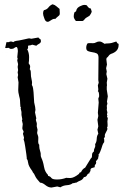

<svg xmlns="http://www.w3.org/2000/svg" viewBox="-20 -964 588 886"><path d="M472.7 -550.8 477.5 -519.5 473.6 -495.1 475.6 -485.4 472.7 -475.6 473.6 -465.8 472.7 -457 475.6 -445.3 473.6 -435.5Q473.6 -433.6 474.6 -433.6Q475.6 -433.6 475.6 -431.6Q475.6 -429.7 474.6 -429.7Q473.6 -429.7 473.6 -427.7L477.5 -418L475.6 -404.3L476.6 -386.7Q476.6 -377 473.6 -375Q473.6 -373 474.6 -373Q475.6 -373 475.6 -369.1Q475.6 -365.2 471.2 -357.9Q466.8 -350.6 464.8 -345.2Q462.9 -339.8 463.9 -335Q464.8 -330.1 459 -326.2Q460.9 -324.2 460.9 -318.4V-308.6Q456.1 -302.7 453.1 -294.9Q441.4 -255.9 433.6 -249Q435.5 -249 435.5 -246.1Q435.5 -243.2 434.1 -241.2Q432.6 -239.3 433.6 -234.4Q427.7 -223.6 422.9 -220.7L423.8 -213.9Q423.8 -208 419.9 -204.6Q416 -201.2 417 -192.4Q412.1 -190.4 407.2 -189.5Q397.5 -187.5 397.5 -179.7Q398.4 -174.8 395.5 -171.9Q392.6 -168.9 392.6 -167L393.6 -165Q384.8 -163.1 381.3 -155.3Q377.9 -147.5 367.2 -146.5Q361.3 -134.8 351.1 -130.9Q340.8 -127 332 -121.1H330.1Q326.2 -121.1 323.7 -119.6Q321.3 -118.2 316.4 -119.1Q305.7 -110.4 288.6 -109.4Q271.5 -108.4 258.8 -99.6L244.1 -103.5L217.8 -98.6Q203.1 -98.6 189.5 -109.9Q175.8 -121.1 165 -121.1Q147.5 -139.6 142.1 -151.9Q136.7 -164.1 134.3 -165.5Q131.8 -167 128.9 -174.8Q111.3 -198.2 109.9 -212.4Q108.4 -226.6 103.5 -230.5V-235.4Q103.5 -239.3 101.6 -252Q99.6 -264.6 96.2 -288.6Q92.8 -312.5 88.9 -321.3Q90.8 -325.2 90.8 -329.1L85.9 -346.7L88.9 -355.5Q88.9 -359.4 85.9 -363.3Q83 -367.2 83 -373L85 -391.6L81.1 -409.2L83 -413.1L79.1 -433.6V-447.3L75.2 -464.8Q77.1 -464.8 77.1 -467.8Q73.2 -467.8 73.2 -484.4L72.3 -502.9Q71.3 -510.7 68.8 -519Q66.4 -527.3 64.9 -537.6Q63.5 -547.9 64.5 -560.1Q65.4 -572.3 65.4 -584L61.5 -607.4L63.5 -618.2L61.5 -629.9L63.5 -640.6L61.5 -655.3L63.5 -668L59.6 -684.6L61.5 -695.3Q61.5 -697.3 60.5 -697.3Q59.6 -697.3 59.6 -699.2L62.5 -728.5Q62.5 -740.2 57.6 -747.1Q50.8 -747.1 45.9 -742.7Q41 -738.3 32.7 -738.3Q24.4 -738.3 23.9 -740.7Q23.4 -743.2 18.6 -743.2L8.8 -742.2Q4.9 -742.2 3.9 -743.2L9.8 -769.5H13.7Q18.6 -768.6 22.5 -770.5Q26.4 -772.5 30.8 -772.5Q35.2 -772.5 41 -769.5Q46.9 -774.4 54.7 -775.4Q62.5 -776.4 67.9 -777.3Q73.2 -778.3 80.1 -779.8Q86.9 -781.2 93.8 -782.7Q100.6 -784.2 106.4 -785.6Q112.3 -787.1 114.3 -787.1L125 -785.2L157.2 -791Q160.2 -786.1 164.6 -784.2Q168.9 -782.2 168.9 -774.4Q168.9 -766.6 160.6 -762.2Q152.3 -757.8 147.5 -752.9L128.9 -757.8Q121.1 -753.9 111.3 -753.9Q108.4 -752 109.4 -745.6Q110.4 -739.3 105.5 -737.3Q114.3 -719.7 114.3 -700.7Q114.3 -681.6 112.3 -671.9Q119.1 -663.1 119.1 -657.2Q119.1 -651.4 117.2 -644.5Q122.1 -639.6 122.1 -629.9Q122.1 -620.1 123 -611.8Q124 -603.5 126 -595.7Q127.9 -587.9 127.9 -581.5Q127.9 -575.2 127 -572.3Q131.8 -564.5 132.8 -555.2Q133.8 -545.9 134.8 -538.1L137.7 -491.2Q143.6 -467.8 143.6 -457L141.6 -445.3L147.5 -418L145.5 -411.1Q145.5 -408.2 147 -404.8Q148.4 -401.4 149.4 -397Q150.4 -392.6 149.9 -389.2Q149.4 -385.7 149.4 -381.8L153.3 -365.2L151.4 -351.6Q151.4 -347.7 152.8 -344.7Q154.3 -341.8 155.8 -335.9Q157.2 -330.1 156.7 -323.7Q156.2 -317.4 156.2 -309.1Q156.2 -300.8 161.1 -295.9V-289.1Q161.1 -279.3 165 -267.6Q168.9 -255.9 168 -250Q167 -244.1 170.9 -235.8Q174.8 -227.5 177.7 -217.8Q180.7 -208 183.1 -194.3Q185.5 -180.7 190.4 -171.9Q195.3 -163.1 198.7 -160.2Q202.1 -157.2 202.1 -152.3Q211.9 -150.4 216.8 -143.1Q221.7 -135.7 243.2 -135.7Q264.6 -135.7 286.1 -143.6Q289.1 -142.6 304.7 -142.6Q320.3 -142.6 343.8 -161.1Q345.7 -163.1 347.2 -166.5Q348.6 -169.9 353.5 -168.9Q360.4 -184.6 373 -190.4Q381.8 -204.1 391.6 -220.7Q401.4 -237.3 401.4 -234.4Q405.3 -239.3 404.8 -249Q404.3 -258.8 413.1 -264.6Q413.1 -275.4 417 -281.7Q420.9 -288.1 418.9 -298.8Q425.8 -308.6 426.3 -323.2Q426.8 -337.9 433.6 -346.7L429.7 -365.2L433.6 -380.9L429.7 -411.1L433.6 -428.7L431.6 -443.4L435.5 -491.2L433.6 -508.8L437.5 -519.5Q437.5 -541 431.6 -543Q433.6 -545.9 433.6 -551.8L431.6 -570.3L435.5 -582L433.6 -594.7L434.6 -698.2Q434.6 -713.9 425.8 -717.8Q417 -721.7 406.2 -723.1Q395.5 -724.6 386.7 -728Q377.9 -731.4 377.9 -743.2Q377.9 -754.9 383.8 -763.7Q389.6 -765.6 395.5 -765.1Q401.4 -764.6 409.2 -764.6Q417 -764.6 423.8 -768.6Q430.7 -772.5 438.5 -772.5Q446.3 -772.5 451.2 -769Q456.1 -765.6 462.9 -761.7Q465.8 -763.7 479.5 -763.7Q493.2 -763.7 516.6 -772.5Q519.5 -768.6 521 -765.6Q522.5 -762.7 527.3 -761.7V-755.9Q527.3 -729.5 499 -717.8Q486.3 -713.9 481.9 -707Q477.5 -700.2 472.7 -697.3Q470.7 -693.4 470.7 -690.4L473.6 -666L469.7 -649.4L472.7 -633.8L470.7 -622.1L475.6 -600.6L472.7 -583L473.6 -570.3L472.7 -564.5Q472.7 -557.6 472.7 -550.8ZM330.1 -867.2Q320.3 -878.9 320.3 -887.7Q320.3 -896.5 322.3 -902.3V-903.3Q322.3 -906.2 325.2 -908.2Q332 -911.1 332 -915Q332 -918.9 334 -920.9Q336.9 -928.7 349.1 -935.1Q361.3 -941.4 370.6 -941.4Q379.9 -941.4 382.3 -937Q384.8 -932.6 389.2 -928.7Q393.6 -924.8 396 -925.8Q398.4 -926.8 400.9 -918.9Q403.3 -911.1 403.3 -909.7Q403.3 -908.2 399.9 -901.9Q396.5 -895.5 394.5 -893.1Q392.6 -890.6 387.2 -887.7Q381.8 -884.8 377.4 -881.8Q373 -878.9 369.6 -874Q366.2 -869.1 361.3 -867.2ZM254.9 -922.9 255.9 -902.3Q255.9 -894.5 251 -891.1Q246.1 -887.7 244.1 -885.3Q242.2 -882.8 239.7 -881.3Q237.3 -879.9 236.3 -877H233.4Q225.6 -877.9 215.3 -870.6Q205.1 -863.3 200.2 -863.3Q189.5 -863.3 184.6 -878.9Q178.7 -893.6 178.7 -902.3Q178.7 -911.1 182.6 -917Q196.3 -919.9 203.6 -929.7Q210.9 -939.5 222.7 -944.3Q233.4 -941.4 240.2 -935.1Q247.1 -928.7 254.9 -922.9Z"/></svg>

Font: Mountains of Christmas
Style: Regular
Weight: 400
Designer: Crystal Kluge
Foundry: Font Diner, Inc DBA Tart Workshop
Version: Version 1.003